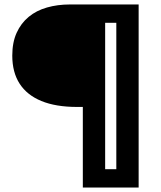

<svg xmlns="http://www.w3.org/2000/svg" viewBox="-20 -680 719 860"><path d="M351 160V-201H325Q230 -201 165.5 -227.5Q101 -254 68 -305Q35 -356 35 -431Q35 -490 54.5 -533Q74 -576 108.5 -604.5Q143 -633 190.5 -646.5Q238 -660 293 -660H451V160ZM391 160V78H567V160ZM501 160V-660H601V160ZM372 -578V-660H587V-578Z"/></svg>

Font: Bricolage Grotesque 96pt ExtraBold SemiBold
Style: Regular
Weight: 600
Version: Version 1.001;gftools[0.9.33.dev8+g029e19f]